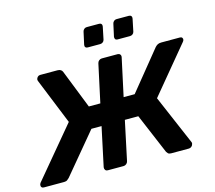

<svg xmlns="http://www.w3.org/2000/svg" viewBox="-129 -1072 1371 1226"><g transform="rotate(-15 556.5 -459.0)"><path d="M1101 -700Q1111 -700 1115.5 -693.5Q1120 -687 1118 -679Q1116 -673 1111 -667L859 -363L1000 -34Q1002 -29 1000 -23Q998 -13 990 -6.5Q982 0 973 0H855Q841 0 835 -6.5Q829 -13 826 -18L714 -283H625L570 -24Q568 -14 559.5 -7Q551 0 541 0H436Q426 0 420.5 -7Q415 -14 416 -25L471 -283H404L183 -18Q178 -13 170 -6.5Q162 0 148 0H14Q4 0 -1 -6.5Q-6 -13 -4 -23Q-3 -25 -2 -28.5Q-1 -32 1 -34L276 -363L153 -667Q151 -673 152 -679Q154 -687 160.5 -693.5Q167 -700 177 -700H291Q305 -700 313 -694.5Q321 -689 324 -681L425 -425H501L555 -675Q557 -686 565.5 -693Q574 -700 584 -700H689Q699 -700 705 -693Q711 -686 709 -675L655 -425H728L936 -681Q943 -689 952.5 -694.5Q962 -700 977 -700ZM713 -791Q703 -791 698.5 -797Q694 -803 695 -813L713 -895Q715 -905 722.5 -911.5Q730 -918 740 -918H822Q832 -918 837 -911.5Q842 -905 840 -895L823 -813Q821 -803 813 -797Q805 -791 795 -791ZM516 -791Q506 -791 501 -797Q496 -803 498 -813L516 -895Q518 -905 525.5 -911.5Q533 -918 543 -918H625Q635 -918 640 -911.5Q645 -905 643 -895L626 -813Q624 -803 616 -797Q608 -791 598 -791Z"/></g></svg>

Font: Rubik SemiBold
Style: Italic
Weight: 600
Italic angle: -12°
Designer: Hubert and Fischer
Foundry: Hubert and Fischer
Version: Version 2.300;gftools[0.9.30]